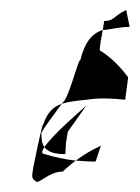

<svg xmlns="http://www.w3.org/2000/svg" viewBox="-20 -410 280 385"><path d="M46 -70C43 -52 45 -52 52 -46C59 -41 78 -66 106 -66C114 -74 123 -81 132 -88C111 -90 89 -95 66 -102C63 -104 65 -109 69 -115C64 -122 63 -131 63 -144C71 -158 86 -177 104 -202C87 -196 75 -185 67 -161C64 -163 46 -70 46 -70ZM132 -88C146 -87 158 -86 171 -86C173 -86 180 -115 183 -118C165 -110 148 -100 132 -88ZM69 -115C77 -104 92 -101 111 -101C113 -125 110 -112 116 -146L153 -198C153 -198 87 -142 69 -115ZM104 -202C117 -206 133 -208 154 -210C178 -214 204 -213 231 -210L237 -255C219 -279 200 -297 180 -309C180 -316 183 -335 186 -350C162 -342 149 -322 141 -289C138 -296 117 -208 105 -204C105 -203 104 -203 104 -202ZM186 -350C201 -350 216 -356 240 -356L233 -390C205 -376 209 -368 189 -368Z"/></svg>

Font: Arrow
Style: Ita
Weight: 400
Version: Version 0.23